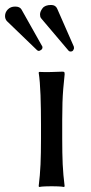

<svg xmlns="http://www.w3.org/2000/svg" viewBox="-69 -746 364 769"><path d="M95.2 -249Q95.2 -308.6 93.3 -364.7Q91.3 -420.9 85.9 -455.1L87.9 -458Q105 -457 133.5 -457.5Q162.1 -458 180.2 -459Q186.5 -459 188.2 -457.5Q189.9 -456.1 189.9 -448.2Q186.5 -416.5 184.3 -389.9Q182.1 -363.3 181.2 -335Q180.2 -306.6 180.2 -266.1V-190.9Q180.2 -130.4 182.1 -87.9Q184.1 -45.4 189.9 0L187.5 2.9Q178.2 1 162.8 0.5Q147.5 0 137.7 0Q128.4 0 112.8 0.5Q97.2 1 87.9 2.9L85.9 0Q91.3 -43.5 93.3 -87.4Q95.2 -131.3 95.2 -190.9ZM135.7 -726.1Q153.8 -726.1 160.2 -710.9L226.6 -559.6Q227.5 -556.6 227.5 -553.2Q227.5 -551.3 224.6 -545.4Q221.7 -539.6 213.4 -539.6Q208.5 -539.6 205.6 -543L97.2 -670.9Q93.3 -675.3 92.3 -679.4Q91.3 -683.6 91.3 -688Q91.3 -699.7 101.3 -712.9Q111.3 -726.1 135.7 -726.1ZM-8.3 -719.7Q10.3 -719.7 17.1 -708L100.1 -560.5Q101.1 -559.6 101.1 -556.6Q101.1 -549.3 95 -545.7Q88.9 -542 86.9 -542Q83 -542 79.6 -544.9L-41.5 -661.6Q-48.8 -669.9 -48.8 -681.6Q-48.8 -696.8 -37.6 -708.3Q-26.4 -719.7 -8.3 -719.7Z"/></svg>

Font: Kurinto Seri
Style: Regular
Weight: 400
Designer: Kurinto was developed by Clint Goss from a range of fonts that are compatible with the SIL Open Font License Version 1.1
Foundry: Clinton F. Goss
Version: Version 2.196; July 25, 2020